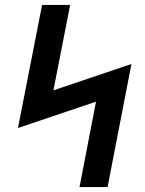

<svg xmlns="http://www.w3.org/2000/svg" viewBox="-20 -760 590 780"><path d="M303 0 370 -347 53 -240 151 -740H265L197 -393L514 -500L417 0Z"/></svg>

Font: Lode Term
Style: Bold Italic
Weight: 700
Italic angle: -11°
Monospace: yes
Designer: Belleve Invis
Foundry: Belleve Invis
Version: Version 29.2.0